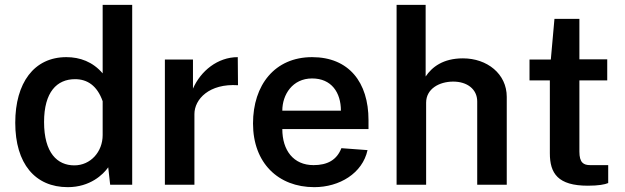

<svg xmlns="http://www.w3.org/2000/svg" viewBox="-20 -763 2580 793"><path d="M260 10C352 10 406 -42 427 -72L435 0H526V-743H404V-460C363 -508 310 -527 254 -527C120 -527 43 -420 43 -256C43 -87 125 10 260 10ZM287 -80C217 -80 162 -131 162 -259C162 -383 215 -436 290 -436C340 -436 381 -410 404 -345V-205C404 -136 354 -80 287 -80Z M661 0H783V-292C783 -353 844 -419 963 -411L962 -527C879 -527 809 -470 777 -397V-517H661Z M1146 -230H1502V-267C1502 -423 1421 -527 1269 -527C1115 -527 1025 -412 1025 -253C1025 -90 1129 10 1278 10C1382 10 1477 -47 1498 -143L1390 -151C1371 -102 1332 -81 1275 -81C1192 -81 1146 -142 1146 -230ZM1146 -306C1146 -372 1188 -439 1269 -439C1349 -439 1388 -381 1388 -306Z M1618 0H1740V-339C1740 -396 1794 -426 1852 -426C1909 -426 1951 -395 1951 -344V0H2073V-363C2073 -458 1992 -522 1892 -522C1810 -522 1764 -486 1738 -447V-743H1618Z M2488 -431V-518H2373V-685H2270L2255 -517H2167V-431H2251V-130C2251 -47 2284 4 2408 4C2452 4 2478 -1 2492 -7V-81H2418C2390 -81 2373 -91 2373 -137V-431Z"/></svg>

Font: United Sans SemiBold
Style: Regular
Weight: 600
Designer: Pablo Impallari, Rodrigo Fuenzalida (Modified by Dan O. Williams)
Version: Version 1.000;PS 001.000;hotconv 1.0.88;makeotf.lib2.5.64775